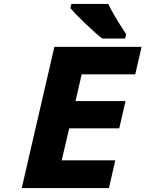

<svg xmlns="http://www.w3.org/2000/svg" viewBox="-20 -951 736 971"><path d="M563 -140 531 0H90L255 -714H696L664 -575H393L362 -440H615L583 -302H330L292 -140ZM498 -756 496 -757Q468 -778 413.5 -830Q359 -882 338 -908L336 -910L341 -931H527L529 -928Q554 -875 616 -781L618 -779L613 -756Z"/></svg>

Font: Passageway
Style: BdIt
Weight: 700
Foundry: Ascender Corporation
Version: Version 1.11